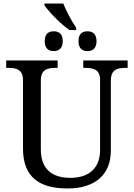

<svg xmlns="http://www.w3.org/2000/svg" viewBox="-20 -1056 757 1086"><path d="M373 -886H411V-899C383 -940 352 -999 338 -1036H231V-1026C256 -991 320 -922 373 -886ZM284 -767C312 -767 335 -782 335 -823C335 -865 312 -879 284 -879C255 -879 233 -865 233 -823C233 -782 255 -767 284 -767ZM475 -767C503 -767 526 -782 526 -823C526 -865 503 -879 475 -879C446 -879 424 -865 424 -823C424 -782 446 -767 475 -767ZM362 10C521 10 607 -71 607 -204V-600C607 -663 644 -672 689 -672H702V-714H451V-672H464C508 -672 546 -663 546 -604V-206C546 -115 493 -50 378 -50C281 -50 211 -94 211 -210V-600C211 -663 248 -672 293 -672H306V-714H15V-672H28C72 -672 110 -663 110 -604V-216C110 -53 204 10 362 10Z"/></svg>

Font: Noto Serif
Style: Regular
Weight: 400
Designer: Monotype Design Team
Foundry: Monotype Imaging Inc.
Version: Version 2.015